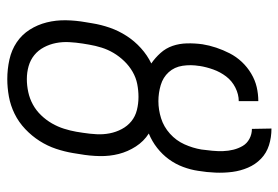

<svg xmlns="http://www.w3.org/2000/svg" viewBox="-142 -634 783 540"><g transform="rotate(90 250.0 -363.5)"><path d="M202 8Q174 8 147 2Q120 -4 98.5 -18.5Q77 -33 63 -55Q49 -77 42.5 -103Q36 -129 36.5 -157Q37 -185 42 -213L45 -231Q49 -256 57.5 -280.5Q66 -305 80.5 -327.5Q95 -350 115 -368Q135 -386 158 -397Q142 -408 128.5 -423Q115 -438 108.5 -457Q102 -476 101.5 -497.5Q101 -519 104 -541Q107 -560 113.5 -579.5Q120 -599 129.5 -617.5Q139 -636 153.5 -651.5Q168 -667 186.5 -678Q205 -689 224.5 -693.5Q244 -698 264 -698V-643Q245 -643 226 -633.5Q207 -624 194.5 -607.5Q182 -591 175 -571.5Q168 -552 165 -533V-532Q161 -508 164.5 -485Q168 -462 182.5 -446Q197 -430 219 -423.5Q241 -417 264 -417Q288 -417 312 -424.5Q336 -432 355.5 -449.5Q375 -467 385.5 -490.5Q396 -514 400 -538Q402 -553 403.5 -568.5Q405 -584 404.5 -599Q404 -614 400.5 -628Q397 -642 390 -654Q383 -666 370 -673Q357 -680 342 -680L341 -735Q366 -735 388 -728Q410 -721 426 -705.5Q442 -690 451 -669Q460 -648 463 -625Q466 -602 465 -577.5Q464 -553 460 -529Q457 -508 449 -486.5Q441 -465 427.5 -446.5Q414 -428 395.5 -413.5Q377 -399 355 -390Q377 -376 391.5 -353.5Q406 -331 412.5 -305.5Q419 -280 418.5 -252Q418 -224 413 -196L410 -177Q406 -153 398 -129Q390 -105 376 -83Q362 -61 342.5 -42.5Q323 -24 299.5 -12.5Q276 -1 251 3.5Q226 8 202 8ZM202 -47Q220 -47 238.5 -51Q257 -55 273.5 -64Q290 -73 303.5 -87Q317 -101 326.5 -117.5Q336 -134 341.5 -151.5Q347 -169 350 -186L353 -205Q356 -224 357 -243Q358 -262 354.5 -280Q351 -298 342.5 -314Q334 -330 320.5 -341Q307 -352 289 -356.5Q271 -361 252 -361Q234 -361 216 -357.5Q198 -354 181.5 -344.5Q165 -335 151.5 -321Q138 -307 128.5 -291Q119 -275 113.5 -257.5Q108 -240 105 -222L102 -204Q99 -185 98 -166Q97 -147 100.5 -129Q104 -111 112.5 -95Q121 -79 134.5 -68Q148 -57 165.5 -52Q183 -47 202 -47Z"/></g></svg>

Font: Iosevka Curly Slab Light
Style: Italic
Weight: 300
Italic angle: -9°
Monospace: yes
Designer: Belleve Invis
Foundry: Belleve Invis
Version: Version 22.1.2; ttfautohint (v1.8.4)